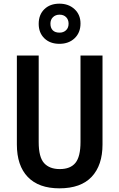

<svg xmlns="http://www.w3.org/2000/svg" viewBox="-20 -1017 651 1047"><path d="M539 -229Q539 -116 480 -53Q421 10 304 10Q191 10 131.5 -52Q72 -114 72 -229V-714H191V-242Q191 -160 220.5 -127.5Q250 -95 306 -95Q364 -95 391.5 -129Q419 -163 419 -243V-714H539ZM304 -778Q253 -778 222 -808Q191 -838 191 -887Q191 -937 222 -967Q253 -997 304 -997Q354 -997 386.5 -967Q419 -937 419 -889Q419 -839 387 -808.5Q355 -778 304 -778ZM305 -839Q326 -839 340 -852Q354 -865 354 -888Q354 -910 340.5 -923.5Q327 -937 305 -937Q283 -937 269 -923.5Q255 -910 255 -888Q255 -865 267.5 -852Q280 -839 305 -839Z"/></svg>

Font: Noto Sans Gujarati Condensed SemiBold
Style: Regular
Weight: 600
Width: 3
Designer: Jelle Bosma - Monotype Design Team, Universal Thirst
Foundry: Monotype Imaging Inc.
Version: Version 2.106; ttfautohint (v1.8.4.7-5d5b)